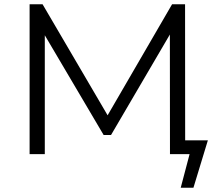

<svg xmlns="http://www.w3.org/2000/svg" viewBox="-20 -720 1024 897"><path d="M824.3 157.1 871.1 -20.3 901.5 0H778.7V-64.3H951.1L883.7 157.1ZM118.3 0V-700H178.9L498.9 -153.7H466.7L783.9 -700H844.6L845.1 0H774.1L773.6 -588.8H791.2L498.8 -89.4H464.1L169.5 -588.8H189.3V0Z"/></svg>

Font: Montserrat Thin
Style: Regular
Weight: 100
Designer: Julieta Ulanovsky
Foundry: Julieta Ulanovsky
Version: Version 9.000